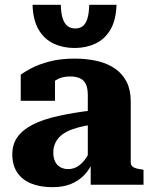

<svg xmlns="http://www.w3.org/2000/svg" viewBox="-20 -766 627 796"><path d="M366 -309V-250Q332 -245 305.5 -238Q279 -231 259 -221Q239 -211 226.5 -198Q214 -185 207.5 -169Q201 -153 201 -134Q201 -111 208.5 -96Q216 -81 230 -73Q244 -65 263 -65Q286 -65 305 -78Q324 -91 338.5 -113.5Q353 -136 365 -168L367 -100Q353 -65 329.5 -40.5Q306 -16 273.5 -3Q241 10 198 10Q146 10 108.5 -5.5Q71 -21 51 -51.5Q31 -82 31 -126Q31 -168 52.5 -198Q74 -228 116 -249.5Q158 -271 221 -285Q284 -299 366 -309ZM356 0V-99L344 -97V-372Q344 -400 336 -417Q328 -434 311.5 -441.5Q295 -449 271 -449Q235 -449 211.5 -433.5Q188 -418 175 -396Q167 -406 166 -415Q165 -424 169.5 -432.5Q174 -441 184 -447Q194 -453 208 -455V-348H66V-456Q81 -468 110.5 -483.5Q140 -499 185 -511Q230 -523 290 -523Q341 -523 383.5 -513Q426 -503 457 -481.5Q488 -460 505 -426.5Q522 -393 522 -346V-93Q522 -83 528 -77Q534 -71 544.5 -68Q555 -65 571 -63L575 -62V0ZM289 -567Q242 -567 203 -585Q164 -603 140.5 -642.5Q117 -682 115 -746H232Q233 -711 240 -689.5Q247 -668 260 -658Q273 -648 292 -648Q311 -648 323.5 -658Q336 -668 342.5 -689.5Q349 -711 350 -746H463Q461 -682 437.5 -642.5Q414 -603 375 -585Q336 -567 289 -567Z"/></svg>

Font: Roboto Serif 36pt
Style: Bold
Weight: 700
Version: Version 1.008